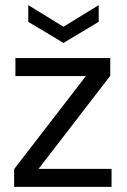

<svg xmlns="http://www.w3.org/2000/svg" viewBox="-20 -727 496 747"><path d="M35 0V-69L314 -431H40V-501H409V-432L130 -70H414V0ZM227 -560 90 -642V-707L227 -623L364 -707V-642Z"/></svg>

Font: DM Sans 17pt
Style: Regular
Weight: 400
Version: Version 4.004;gftools[0.9.30]